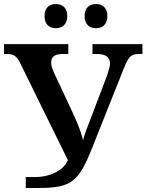

<svg xmlns="http://www.w3.org/2000/svg" viewBox="-20 -933 727 953"><path d="M457 -793C486 -793 513 -810 513 -853C513 -897 486 -913 457 -913C426 -913 400 -897 400 -853C400 -810 426 -793 457 -793ZM257 -793C287 -793 314 -810 314 -853C314 -897 287 -913 257 -913C227 -913 201 -897 201 -853C201 -810 227 -793 257 -793ZM108 0H174C335 0 371 -32 437 -198L592 -587C617 -650 629 -665 668 -665H687V-714H439V-665H460C504 -665 526 -650 526 -616C526 -605 520 -583 511 -557L430 -344C413 -301 401 -270 392 -237C383 -280 359 -335 337 -382L248 -572C240 -591 234 -606 234 -622C234 -653 254 -665 291 -665H319V-714H0V-665H13C52 -665 65 -652 84 -612L317 -138C295 -85 223 -54 156 -54H108Z"/></svg>

Font: Noto Serif Semi
Style: Regular
Weight: 600
Designer: Monotype Design Team
Foundry: Monotype Imaging Inc.
Version: Version 1.002